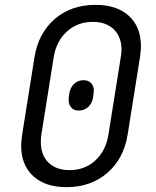

<svg xmlns="http://www.w3.org/2000/svg" viewBox="-20 -760 640 790"><path d="M67 -161Q67 -175 71 -205L122 -525Q138 -624 205.5 -682Q273 -740 373 -740Q461 -740 510.5 -694.5Q560 -649 560 -569Q560 -555 556 -525L505 -205Q489 -107 421.5 -48.5Q354 10 254 10Q166 10 116.5 -35.5Q67 -81 67 -161ZM426 -205 477 -525Q480 -542 480 -555Q480 -608 448.5 -639Q417 -670 362 -670Q299 -670 255.5 -630.5Q212 -591 201 -525L150 -205Q148 -195 148 -175Q148 -122 179.5 -91Q211 -60 266 -60Q329 -60 372 -99.5Q415 -139 426 -205ZM263 -360 265 -375Q269 -400 285 -415Q301 -430 324 -430Q346 -430 357.5 -415Q369 -400 365 -375L363 -360Q360 -336 343.5 -320.5Q327 -305 304 -305Q282 -305 271 -320Q260 -335 263 -360Z"/></svg>

Font: JetBrains Mono Semi Light
Style: Italic
Weight: 350
Italic angle: -9°
Monospace: yes
Designer: Philipp Nurullin, Konstantin Bulenkov
Foundry: JetBrains
Version: 2.002